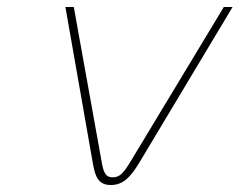

<svg xmlns="http://www.w3.org/2000/svg" viewBox="-20 -520 685 549"><path d="M167 -500 245 -56C252 -13 262 9 297 9C332 9 353 -13 379 -56L645 -500H620L355 -61C333 -24 322 -13 302 -13C283 -13 276 -24 270 -61L191 -500Z"/></svg>

Font: LT Wave Mono Thin
Style: Italic
Weight: 100
Designer: Daniel Lyons
Version: Version 2.5 (Glyphs App)